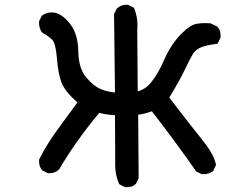

<svg xmlns="http://www.w3.org/2000/svg" viewBox="-20 -772 1040 808"><path d="M464.8 -76.2V-124Q464.8 -178.7 463.9 -287.1Q429.7 -289.1 397.5 -296.9Q296.9 -175.8 228.5 -58.6Q210.9 -43 189.5 -43Q181.6 -43 179.7 -43.9L158.2 -54.7Q144.5 -70.3 144.5 -91.8Q144.5 -94.7 144.5 -100.6Q178.7 -168 221.7 -226.1Q264.6 -284.2 305.7 -340.8Q252.9 -387.7 238.8 -424.8Q224.6 -461.9 219.7 -526.4Q213.9 -592.8 198.2 -606.4Q179.7 -623 157.2 -634.8Q144.5 -652.3 144.5 -673.8Q144.5 -676.8 144.5 -682.6L156.2 -706.1Q174.8 -719.7 196.3 -719.7Q211.9 -719.7 223.1 -714.8Q234.4 -710 242.2 -704.1Q258.8 -692.4 275.4 -670.9Q308.6 -628.9 309.6 -552.7Q311.5 -483.4 342.8 -446.3Q374 -409.2 405.3 -396.5Q432.6 -385.7 463.9 -382.8L460 -712.9L471.7 -736.3Q489.3 -752 510.7 -752Q518.6 -752 520.5 -751L543.9 -739.3Q558.6 -703.1 558.6 -665Q558.6 -655.3 557.6 -646.5L559.6 -387.7Q591.8 -395.5 616.2 -425.8Q646.5 -462.9 671.9 -522.5Q699.2 -585 743.2 -629.9Q781.2 -668 808.6 -671.9Q826.2 -674.8 840.3 -674.8Q854.5 -674.8 866.2 -673.8L894.5 -660.2Q903.3 -650.4 905.8 -641.1Q908.2 -631.8 908.2 -626Q908.2 -620.1 908.2 -614.3L895.5 -587.9Q840.8 -581.1 820.3 -570.3Q799.8 -559.6 790 -542Q779.3 -523.4 764.6 -492.7Q750 -461.9 733.4 -431.6Q716.8 -401.4 692.4 -361.3Q785.2 -240.2 831.1 -183.6Q879.9 -123 888.7 -80.1V-77.1L877 -51.8Q859.4 -39.1 837.9 -39.1Q835 -39.1 829.1 -39.1L805.7 -50.8Q716.8 -177.7 619.1 -303.7Q589.8 -293 561.5 -289.1L563.5 -21.5L551.8 2Q542 10.7 532.7 13.2Q523.4 15.6 517.6 15.6Q511.7 15.6 505.9 15.6L481.4 2.9Q464.8 -35.2 464.8 -76.2Z"/></svg>

Font: JasonHandwriting2
Style: SemiBold
Weight: 600
Version: Version 1.04.7